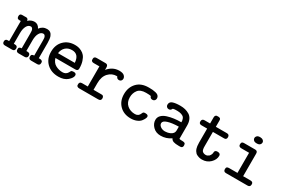

<svg xmlns="http://www.w3.org/2000/svg" viewBox="55 -1519 3554 2430"><g transform="rotate(30 1832.0 -303.5)"><path d="M-11.2 -38.1Q-11.2 -75.2 25.9 -75.2Q25.9 -75.2 45.9 -75.2V-369.1H27.8Q13.7 -369.1 4.9 -373Q-3.9 -377 -6.8 -385Q-9.8 -393.1 -10.5 -397.5Q-11.2 -401.9 -11.2 -410.2Q-11.2 -443.8 24.9 -443.8Q25.4 -443.8 25.9 -443.8H66.9H69.8Q73.7 -444.8 76.2 -444.8Q112.3 -444.8 113.8 -410.2Q153.8 -448.2 204.1 -448.2Q255.9 -448.2 283.2 -394Q322.3 -448.2 387.2 -448.2Q445.3 -448.2 466.8 -391.1Q479 -357.9 479 -296.9V-75.2H496.1Q515.1 -75.2 524.7 -67.1Q534.2 -59.1 535.2 -53Q536.1 -46.9 536.1 -37.1Q536.1 0 499 0H409.2Q371.1 0 371.1 -39.1Q370.1 -59.1 381.1 -67.1Q392.1 -75.2 412.1 -75.2V-291Q412.1 -314.9 410.6 -330.1Q409.2 -345.2 400.1 -359.1Q391.1 -373 375 -373Q340.8 -373 318.8 -334.5Q296.9 -295.9 296.9 -231.9V-75.2H314.9Q354 -75.2 354 -38.1Q354 0 314 0H226.1Q188 0 188 -39.1Q187 -59.1 198 -67.1Q209 -75.2 229 -75.2V-291Q229 -314.9 227.5 -330.1Q226.1 -345.2 217 -359.1Q208 -373 191.9 -373Q156.7 -373 135.3 -334Q113.8 -294.9 113.8 -231.9V-75.2H131.8Q169.9 -75.2 169.9 -38.1Q169.9 0 132.8 0H26.9Q-11.2 0 -11.2 -38.1Z M571.8 -224.1Q571.8 -326.2 633.8 -388.2Q695.8 -450.2 793.9 -450.2Q817.9 -450.2 840.3 -446Q862.8 -441.9 891.4 -427.5Q919.9 -413.1 939.9 -389.2Q960 -365.2 974.4 -321Q988.8 -276.9 988.8 -217.8Q988.8 -183.1 950.7 -183.1Q950.2 -183.1 949.7 -183.1H659.7Q677.7 -122.1 724.4 -96.4Q771 -70.8 826.7 -70.8Q874.5 -70.8 898.9 -110.8Q901.9 -115.7 907 -126Q912.1 -136.2 914.6 -138.7Q917 -141.1 925 -144Q933.1 -147 946.8 -147H949.7Q987.8 -147 987.8 -116.2Q987.8 -81.1 939.5 -38.6Q891.1 3.9 808.1 3.9Q702.1 3.9 637 -58.6Q571.8 -121.1 571.8 -224.1ZM657.7 -252H902.8Q895 -375 793.9 -375Q736.8 -375 700.7 -341.6Q664.6 -308.1 657.7 -252Z M1073.7 -40Q1073.7 -75.2 1111.8 -75.2H1194.8V-369.1H1111.8Q1093.8 -369.1 1084.7 -376.5Q1075.7 -383.8 1074.7 -390.9Q1073.7 -397.9 1073.7 -410.2Q1073.7 -443.8 1111.8 -443.8Q1112.3 -443.8 1112.8 -443.8H1242.7Q1278.8 -443.8 1278.8 -401.9V-365.2Q1305.7 -401.4 1348.1 -424.8Q1390.6 -448.2 1442.9 -448.2Q1492.7 -448.2 1514.6 -428.7Q1536.6 -409.2 1536.6 -383.8Q1536.6 -365.7 1524.7 -353.8Q1512.7 -341.8 1495.6 -341.8Q1464.8 -341.8 1454.6 -372.1Q1453.6 -372.1 1449.7 -372.6Q1445.8 -373 1444.8 -373Q1377 -373 1327.9 -320.6Q1278.8 -268.1 1278.8 -172.9V-75.2H1391.6Q1401.4 -75.2 1408.2 -74.2Q1415 -73.2 1422.9 -63.7Q1430.7 -54.2 1430.7 -36.1Q1430.7 0 1390.6 0H1111.8Q1094.7 0 1085.2 -7.6Q1075.7 -15.1 1074.7 -21.5Q1073.7 -27.8 1073.7 -40Z M1639.6 -222.2Q1639.6 -321.3 1699.7 -385.7Q1759.8 -450.2 1869.6 -450.2H1876.5Q1906.2 -450.2 1926 -448.5Q1945.8 -446.8 1972.7 -440.9Q1999.5 -435.1 2014.2 -419.4Q2028.8 -403.8 2028.8 -379.9Q2028.8 -361.8 2016.8 -349.9Q2004.9 -337.9 1986.8 -337.9Q1953.6 -337.9 1945.8 -370.1Q1924.8 -375 1874.5 -375Q1792.5 -375 1758.1 -330.1Q1723.6 -285.2 1723.6 -223.1Q1723.6 -151.4 1769.8 -111.1Q1815.9 -70.8 1884.8 -70.8Q1936.5 -70.8 1955.6 -120.1Q1962.4 -138.2 1970.5 -142.6Q1978.5 -147 1993.7 -147H1997.6Q2039.6 -147 2039.6 -118.2Q2039.6 -108.4 2031.2 -90.1Q2022.9 -71.8 2004.9 -49.3Q1986.8 -26.9 1949.7 -11.5Q1912.6 3.9 1864.7 3.9Q1763.7 3.9 1701.7 -58.6Q1639.6 -121.1 1639.6 -222.2Z M2146.5 -138.2Q2146.5 -177.2 2174.1 -205.1Q2201.7 -232.9 2248 -247.6Q2294.4 -262.2 2343.5 -268.6Q2392.6 -274.9 2446.8 -274.9Q2446.8 -290 2446.3 -297.6Q2445.8 -305.2 2439.7 -322.5Q2433.6 -339.8 2422.6 -349.4Q2411.6 -358.9 2388.2 -366.9Q2364.7 -375 2330.6 -375Q2309.6 -375 2296.6 -374.5Q2283.7 -374 2276.6 -371.6Q2269.5 -369.1 2267.6 -368.7Q2265.6 -368.2 2262.7 -362.5Q2259.8 -356.9 2258.8 -355Q2246.6 -337.9 2224.6 -337.9Q2207.5 -337.9 2195.1 -349.9Q2182.6 -361.8 2182.6 -379.9Q2182.6 -421.9 2222.2 -436Q2261.7 -450.2 2333.5 -450.2Q2371.6 -450.2 2404.1 -442.1Q2436.5 -434.1 2466.6 -416Q2496.6 -397.9 2513.7 -362.5Q2530.8 -327.1 2530.8 -276.9V-81.1Q2543.5 -76.7 2567.4 -76.7Q2569.8 -76.7 2572.3 -76.7Q2573.7 -76.7 2575.7 -76.7Q2600.6 -76.2 2611.3 -69.3Q2623 -61.5 2623.5 -37.1Q2623.5 0 2587.4 0H2564.5Q2517.6 0 2490 -9Q2462.4 -18.1 2451.7 -43Q2382.8 3.9 2302.7 3.9Q2232.9 3.9 2189.7 -40Q2146.5 -84 2146.5 -138.2ZM2230.5 -138.2Q2230.5 -110.4 2258.1 -90.6Q2285.6 -70.8 2324.7 -70.8Q2340.8 -70.8 2358.6 -74.5Q2376.5 -78.1 2397.5 -86.7Q2418.5 -95.2 2432.6 -113Q2446.8 -130.9 2446.8 -157.2V-210.9Q2347.7 -209 2289.1 -190.2Q2230.5 -171.4 2230.5 -138.2Z M2649.4 -403.8Q2649.4 -443.8 2687.5 -443.8H2769.5V-534.2Q2769.5 -551.3 2777.6 -560.1Q2785.6 -568.8 2792.5 -569.8Q2799.3 -570.8 2811.5 -570.8H2816.4Q2823.2 -570.8 2827.9 -569.8Q2832.5 -568.8 2839.6 -565.9Q2846.7 -563 2850.1 -554.9Q2853.5 -546.9 2853.5 -534.2V-443.8H3015.6Q3052.7 -443.8 3052.7 -405.8Q3052.7 -369.1 3018.6 -369.1Q3018.1 -369.1 3017.6 -369.1H2853.5V-162.1Q2853.5 -146 2854 -136.5Q2854.5 -127 2857.9 -113Q2861.3 -99.1 2867.9 -91.1Q2874.5 -83 2887.9 -76.9Q2901.4 -70.8 2920.4 -70.8Q2942.4 -70.8 2966.3 -89.8Q2979.5 -106.9 2984.6 -119.4Q2989.7 -131.8 2989.7 -142.8Q2989.7 -153.8 2991.7 -159.2Q2998.5 -182.1 3030.3 -182.1Q3074.2 -182.1 3074.7 -147Q3074.7 -89.8 3026.6 -43Q2978.5 3.9 2906.7 3.9Q2888.7 3.9 2871.1 0Q2853.5 -3.9 2831.5 -14.4Q2809.6 -24.9 2793.5 -51Q2777.3 -77.1 2772.5 -115.2Q2769.5 -140.1 2769.5 -165V-369.1H2687.5Q2687 -369.1 2686.5 -369.1Q2649.4 -369.1 2649.4 -403.8Z M3220.2 -38.1Q3220.2 -59.1 3229.7 -67.1Q3239.3 -75.2 3259.3 -75.2H3382.3V-369.1H3269.5Q3228.5 -369.1 3228.5 -403.8Q3228.5 -411.6 3229.5 -416.7Q3230.5 -421.9 3233.4 -429.4Q3236.3 -437 3245.4 -440.4Q3254.4 -443.8 3268.6 -443.8H3429.2Q3465.3 -443.8 3465.3 -404.8V-75.2H3572.3Q3611.3 -75.2 3611.3 -41.5Q3611.3 -40 3611.3 -38.1Q3611.3 0 3573.2 0H3257.3Q3220.2 0 3220.2 -38.1ZM3406.2 -610.8Q3432.1 -610.8 3448.7 -597.9Q3465.3 -585 3465.3 -564.9Q3465.3 -547.9 3451.4 -533.9Q3437.5 -520 3405.3 -520Q3374.5 -520 3360.4 -533.9Q3346.2 -547.9 3346.2 -564.9Q3346.2 -582 3360.4 -596.4Q3374.5 -610.8 3406.2 -610.8Z"/></g></svg>

Font: CMU Typewriter Text
Style: Bold
Weight: 700
Version: Version 0.7.0